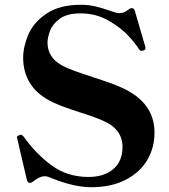

<svg xmlns="http://www.w3.org/2000/svg" viewBox="-20 -771 708 804"><path d="M191 -27Q178 -33 166 -33Q147 -33 120 -12Q111 -5 106 -5Q95 -5 92 -20L53 -187L51 -197Q51 -199 53.5 -201Q56 -203 58.5 -204Q61 -205 62 -206Q64 -207 68 -207Q72 -207 79 -199Q130 -127 196 -78.5Q262 -30 351 -30Q415 -30 454 -62.5Q493 -95 493 -156Q493 -232 408 -267Q369 -284 310 -302Q300 -305 260 -319Q220 -333 189 -349Q133 -378 105 -424Q77 -470 77 -529Q77 -576 99 -627Q121 -678 175.5 -714.5Q230 -751 319 -751Q351 -751 380.5 -744Q410 -737 452 -722Q469 -716 480 -716Q500 -716 517 -730Q525 -737 532 -737Q542 -737 545 -724L588 -577Q588 -575 589 -570.5Q590 -566 587 -563L581 -560Q575 -558 572 -558Q567 -558 562 -565Q550 -585 519 -619.5Q488 -654 435 -684.5Q382 -715 317 -715Q260 -715 229.5 -692Q199 -669 189 -641Q179 -613 179 -592Q179 -562 194 -538Q209 -514 238 -498Q265 -483 312.5 -467Q360 -451 369 -448Q382 -444 423 -430Q464 -416 492 -403Q627 -341 627 -216Q627 -152 596 -100Q565 -48 505 -17.5Q445 13 362 13Q289 13 191 -27Z"/></svg>

Font: Shippori Mincho B1 ExtraBold
Style: Regular
Weight: 800
Designer: FONTDASU
Foundry: FONTDASU / Google Inc. / but / Adobe
Version: Version 3.110; ttfautohint (v1.8.3)